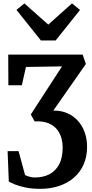

<svg xmlns="http://www.w3.org/2000/svg" viewBox="-20 -885 554 1160"><path d="M302.1 -216.8Q348 -217.5 385.5 -201.5Q423 -185.5 450 -155.9Q477 -126.3 491.5 -86Q506.1 -45.7 506.1 2.6Q506.1 61.1 485.6 107.8Q465.2 154.5 427.5 187.6Q389.9 220.6 337.9 238.2Q285.9 255.9 222.8 255.9Q173.5 255.9 135.4 248Q97.2 240.2 71.5 229.8Q45.8 219.4 33.2 212L25.9 28.1H92.3L131.5 173Q144.8 178.9 159.8 183.1Q174.7 187.3 191.1 187.3Q239.4 187.3 277.2 168.4Q315 149.5 336.9 108.9Q358.7 68.3 358.7 3.9Q358.7 -20.4 351.7 -48.2Q344.8 -76 326.5 -100.3Q308.3 -124.6 275 -139.4Q241.8 -154.1 189.3 -151.6L166.1 -193.4L275.2 -361.5L354.7 -484L136.9 -480.4L111.8 -369.7H30.6L29.7 -555.1H479.4L498.7 -498.4ZM127.4 -864.2 271.7 -736.3 415 -864.6 463.5 -824.9 316.2 -640.5H227.2L79.5 -825.2Z"/></svg>

Font: Merriweather 7pt Light
Style: Regular
Weight: 300
Designer: Eben Sorkin
Foundry: Eben Sorkin
Version: Version 2.200;gftools[0.9.31]